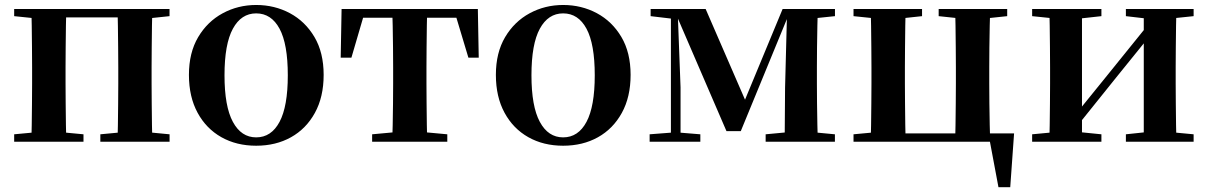

<svg xmlns="http://www.w3.org/2000/svg" viewBox="-20 -572 4876 775"><path d="M105.9 0Q107.6 -25.5 108.1 -67.4Q108.6 -109.4 109.1 -154.7Q109.6 -200 109.6 -234.8V-301.2Q109.6 -335.7 109.1 -381Q108.6 -426.4 108.1 -468.7Q107.6 -511 105.9 -535.7H247.6Q246.6 -511 246.1 -468.7Q245.6 -426.4 245.1 -381Q244.6 -335.7 244.6 -301.2V-234.8Q244.6 -200 245.1 -154.7Q245.6 -109.4 246.1 -67.4Q246.6 -25.5 247.6 0ZM454.4 0Q455.4 -25.5 455.9 -67.4Q456.4 -109.4 456.9 -154.7Q457.4 -200 457.4 -234.8V-301.2Q457.4 -335.7 456.9 -381Q456.4 -426.4 455.9 -468.7Q455.4 -511 454.4 -535.7H594.9Q593.9 -511 593.4 -468.7Q592.9 -426.4 592.4 -381Q591.9 -335.7 591.9 -301.2V-234.8Q591.9 -200 592.4 -154.7Q592.9 -109.4 593.4 -67.4Q593.9 -25.5 594.9 0ZM37.2 0V-29.9L147 -40.2H208.6L317 -29.9V0ZM385 0V-29.9L494.5 -40.2H557.1L664.5 -29.9V0ZM37.2 -506.8V-535.7H176.9V-495.5H147ZM525.4 -495.5V-535.7H664.3V-506.8L557.1 -495.5ZM176.9 -501.8V-535.7H525.4V-501.8Z M1014 16.2Q934.7 16.2 873.5 -18.3Q812.3 -52.8 777.5 -117Q742.6 -181.2 742.6 -269.8Q742.6 -359.1 779.8 -422Q817 -484.9 878.9 -518.4Q940.8 -551.9 1014 -551.9Q1088.1 -551.9 1150.1 -518.8Q1212 -485.6 1249.2 -422.7Q1286.4 -359.8 1286.4 -269.8Q1286.4 -180.5 1251 -116.3Q1215.6 -52 1154.4 -17.9Q1093.2 16.2 1014 16.2ZM1014 -17.5Q1075 -17.5 1108.4 -80.1Q1141.7 -142.6 1141.7 -268.1Q1141.7 -394.2 1108.4 -456.1Q1075 -518 1014 -518Q953.7 -518 920 -456.1Q886.2 -394.2 886.2 -268.1Q886.2 -142.6 920 -80.1Q953.7 -17.5 1014 -17.5Z M1355.2 -339.1 1358.8 -535.7H1908.8L1912.4 -339.1H1870.7L1812.1 -534.2L1878 -500.4H1389.6L1455.5 -534.2L1398.4 -339.1ZM1482.1 0V-29.9L1593.7 -40.2H1674.6L1785.5 -29.9V0ZM1563.2 0Q1564.2 -25.5 1565.1 -67.4Q1565.9 -109.4 1566.4 -154.7Q1566.9 -200 1566.9 -234.8V-301.2Q1566.9 -335.7 1566.4 -381Q1565.9 -426.4 1565.1 -468.7Q1564.2 -511 1563.2 -535.7H1704.4Q1703.4 -511 1702.9 -468.7Q1702.4 -426.4 1701.9 -381Q1701.4 -335.7 1701.4 -301.2V-234.8Q1701.4 -200 1701.9 -154.7Q1702.4 -109.4 1702.9 -67.4Q1703.4 -25.5 1704.4 0Z M2253 16.2Q2173.7 16.2 2112.5 -18.3Q2051.3 -52.8 2016.5 -117Q1981.6 -181.2 1981.6 -269.8Q1981.6 -359.1 2018.8 -422Q2056 -484.9 2117.9 -518.4Q2179.8 -551.9 2253 -551.9Q2327.1 -551.9 2389.1 -518.8Q2451 -485.6 2488.2 -422.7Q2525.4 -359.8 2525.4 -269.8Q2525.4 -180.5 2490 -116.3Q2454.6 -52 2393.4 -17.9Q2332.2 16.2 2253 16.2ZM2253 -17.5Q2314 -17.5 2347.4 -80.1Q2380.7 -142.6 2380.7 -268.1Q2380.7 -394.2 2347.4 -456.1Q2314 -518 2253 -518Q2192.7 -518 2159 -456.1Q2125.2 -394.2 2125.2 -268.1Q2125.2 -142.6 2159 -80.1Q2192.7 -17.5 2253 -17.5Z M2912.3 -42.8 2710.5 -510.6H2700.7V-535.7H2828.3L2998.1 -144.6H2976.9L3139 -535.7H3172.2V-512.1H3163.2L2970.2 -42.8ZM3147.3 0 3148.9 -217.9 3157.2 -535.7H3281.1Q3280.1 -511 3279.3 -468.7Q3278.4 -426.4 3277.9 -381Q3277.4 -335.7 3277.4 -301.2V-234.8Q3277.4 -200 3277.9 -154.7Q3278.4 -109.4 3279.3 -67.4Q3280.1 -25.5 3281.1 0ZM2602.2 0V-29.9L2697.9 -37.3H2716.5L2806.9 -29.9V0ZM3070.5 0V-29.9L3179.3 -40.2H3241.6L3350.1 -29.9V0ZM2606.2 -506.8V-535.7H2712.8V-495.5H2701.5ZM2688.1 0V-535.7H2715.1L2727 -219.6V0ZM3209.6 -495.5V-535.7H3350.3V-506.8L3241.9 -495.5Z M3493.9 0Q3495.6 -25.5 3496.1 -67.4Q3496.6 -109.4 3497.1 -154.7Q3497.6 -200 3497.6 -234.8V-301.2Q3497.6 -335.7 3497.1 -381Q3496.6 -426.4 3496.1 -468.7Q3495.6 -511 3493.9 -535.7H3635.6Q3634.6 -511 3634.1 -468.7Q3633.6 -426.4 3633.1 -381Q3632.6 -335.7 3632.6 -301.2V-234.8Q3632.6 -200 3633.1 -154.7Q3633.6 -109.4 3634.1 -67.4Q3634.6 -25.5 3635.6 0ZM3835.4 0Q3836.4 -25.5 3836.9 -67.4Q3837.4 -109.4 3837.9 -154.7Q3838.4 -200 3838.4 -234.8V-301.2Q3838.4 -335.7 3837.9 -381Q3837.4 -426.4 3836.9 -468.7Q3836.4 -511 3835.4 -535.7H3976.9Q3975.9 -511 3975 -468.7Q3974.1 -426.4 3973.6 -381Q3973.1 -335.7 3973.1 -301.2V-234.8Q3973.1 -200 3973.6 -154.7Q3974.1 -109.4 3975 -67.4Q3975.9 -25.5 3976.9 0ZM4010.2 183.5 3969.7 -32.6 4019 0H3564.1V-33.6H4073.3L4057.8 183.5ZM3425.2 -506.8V-535.7H3701.8V-506.8L3596.6 -495.5H3535ZM3768.9 -506.8V-535.7H4045.5V-506.8L3938.8 -495.5H3875.7ZM3425.2 0V-29.9L3535 -40.2H3564.9V0Z M4146.2 0V-29.9L4255 -40.2H4323.4L4425.8 -29.9V0ZM4524.6 0V-29.9L4621.5 -40.2H4689.3L4798 -29.9V0ZM4214.9 0Q4216.6 -25.5 4217.1 -67.4Q4217.6 -109.4 4218.1 -154.7Q4218.6 -200 4218.6 -234.8V-301.2Q4218.6 -335.7 4218.1 -381Q4217.6 -426.4 4217.1 -468.7Q4216.6 -511 4214.9 -535.7H4347.4V0ZM4318.7 -51.6 4270.4 -77.8H4295.4L4454.6 -274.4L4625 -485.4L4672.7 -460.9H4648.5L4484.2 -257.7ZM4596.8 0V-535.7H4728.6Q4727.6 -511 4727.1 -468.7Q4726.6 -426.4 4726.1 -381Q4725.6 -335.7 4725.6 -301.2V-234.8Q4725.6 -200 4726.1 -154.7Q4726.6 -109.4 4727.1 -67.4Q4727.6 -25.5 4728.6 0ZM4146.2 -506.8V-535.7H4425.8V-506.8L4323.7 -495.5H4256ZM4524.6 -506.8V-535.7H4798V-506.8L4689.5 -495.5H4621.8Z"/></svg>

Font: Noto Serif KR ExtraLight
Style: Regular
Weight: 200
Designer: Ryoko NISHIZUKA 西塚涼子 (kana & ideographs); Frank Grießhammer (Latin, Greek & Cyrillic); Wenlong ZHANG 张文龙 (bopomofo); San
Foundry: Adobe
Version: Version 2.002-H1;hotconv 1.1.0;makeotfexe 2.6.0